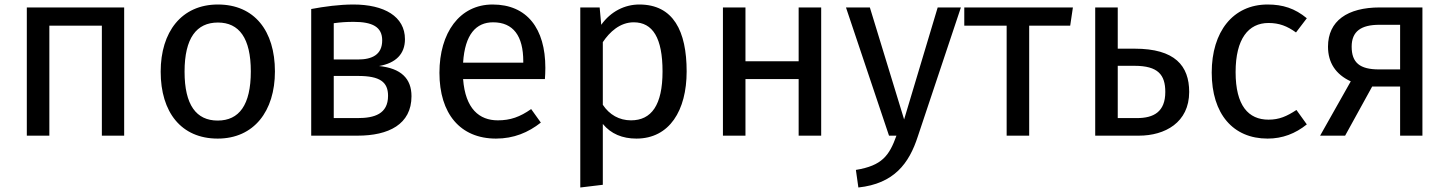

<svg xmlns="http://www.w3.org/2000/svg" viewBox="-20 -602 6432 852"><path d="M432 0H531V-569H99V0H199V-488H432Z M947 -582C785 -582 693 -460 693 -284C693 -104 784 13 946 13C1107 13 1200 -109 1200 -285C1200 -465 1109 -582 947 -582ZM947 -502C1041 -502 1093 -433 1093 -285C1093 -136 1041 -67 946 -67C851 -67 799 -136 799 -284C799 -433 852 -502 947 -502Z M1662 -309C1737 -322 1777 -363 1777 -428C1777 -529 1685 -582 1548 -582C1486 -582 1420 -573 1361 -562V0H1567C1704 0 1806 -50 1806 -175C1806 -254 1759 -299 1662 -309ZM1549 -505C1632 -505 1676 -483 1676 -423C1676 -359 1631 -338 1568 -338H1461V-499C1490 -503 1516 -505 1549 -505ZM1567 -78H1461V-265H1569C1666 -265 1702 -238 1702 -177C1702 -96 1641 -78 1567 -78Z M2400 -301C2400 -475 2319 -582 2166 -582C2019 -582 1930 -456 1930 -279C1930 -98 2022 13 2181 13C2260 13 2324 -14 2380 -58L2337 -118C2287 -83 2245 -68 2189 -68C2107 -68 2045 -119 2035 -251H2398C2399 -264 2400 -282 2400 -301ZM2302 -324H2035C2043 -450 2093 -503 2168 -503C2258 -503 2302 -442 2302 -330Z M2817 -582C2752 -582 2690 -551 2648 -492L2641 -569H2555V230L2655 218V-52C2691 -8 2742 13 2804 13C2951 13 3027 -112 3027 -285C3027 -464 2968 -582 2817 -582ZM2780 -68C2728 -68 2684 -93 2655 -137V-415C2685 -460 2731 -503 2792 -503C2877 -503 2920 -433 2920 -285C2920 -136 2871 -68 2780 -68Z M3524 0H3624V-569H3524V-330H3288V-569H3188V0H3288V-251H3524Z M4244 -569H4141L3992 -72L3840 -569H3734L3925 0H3958C3926 89 3894 133 3778 152L3789 230C3947 213 4014 124 4053 3Z M4741 -569H4259V-488H4447V0H4547V-488H4729Z M5015 -386H4940V-569H4840V0H5034C5149 0 5257 -58 5257 -194C5257 -310 5194 -386 5015 -386ZM5025 -78H4940V-310H5014C5119 -310 5151 -270 5151 -194C5151 -106 5100 -78 5025 -78Z M5605 -582C5451 -582 5357 -461 5357 -280C5357 -96 5452 13 5605 13C5671 13 5728 -9 5779 -50L5733 -114C5690 -86 5657 -71 5609 -71C5520 -71 5463 -133 5463 -282C5463 -430 5520 -500 5609 -500C5657 -500 5692 -486 5731 -458L5779 -521C5726 -565 5672 -582 5605 -582Z M6103 -569C5959 -569 5873 -509 5873 -395C5873 -324 5907 -272 5974 -241L5838 0H5949L6069 -218H6193V0H6292V-569ZM6099 -294C6014 -294 5978 -324 5978 -395C5978 -463 6020 -492 6101 -492H6193V-294Z"/></svg>

Font: Glow Sans SC Normal Medium
Style: Regular
Weight: 600
Designer: Ryoko NISHIZUKA (kana, bopomofo & ideographs); Paul D. Hunt (Latin, Greek & Cyrillic); Sandoll Communications, Soo-young
Version: Version 0.93